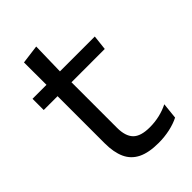

<svg xmlns="http://www.w3.org/2000/svg" viewBox="-193 -697 782 782"><g transform="rotate(-45 198.0 -306.0)"><path d="M243.4 9.8Q187 9.8 152.6 -7.2Q118.2 -24.2 102.5 -58.6Q86.8 -93 86.8 -144.6V-452.3H166.9V-153.9Q166.9 -105.9 188.9 -83.3Q210.9 -60.7 263.1 -60.7Q292.5 -60.7 319.8 -67.1Q347.1 -73.5 370.8 -85.5L363.6 -16.1Q339.8 -3.9 308.4 3Q276.9 9.8 243.4 9.8ZM7.1 -416.2V-480.8H365.9L358.7 -416.2ZM87.6 -473.1 87.2 -610.1 168.3 -620.7 164.9 -473.1Z"/></g></svg>

Font: Anek Latin Medium
Style: Regular
Weight: 500
Designer: Yesha Goshar
Foundry: Ek Type
Version: Version 1.003